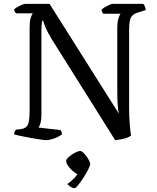

<svg xmlns="http://www.w3.org/2000/svg" viewBox="-20 -724 810 992"><path d="M219 0Q211 0 189.5 -3Q168 -6 141 -11Q114 -16 89.5 -21Q65 -26 53 -30Q53 -38 56 -44Q59 -50 62 -54L88 -57Q107 -60 116.5 -69Q126 -78 129.5 -98Q133 -118 133 -153V-578Q133 -612 138.5 -631Q144 -650 150 -655H63Q60 -658 57 -662.5Q54 -667 53 -675Q58 -681 69.5 -687.5Q81 -694 93 -699Q105 -704 110 -704H236L594 -137Q590 -155 588 -183.5Q586 -212 586 -258V-576Q586 -609 592 -628.5Q598 -648 603 -653H514Q512 -656 509 -660Q506 -664 504 -673Q509 -679 520.5 -686Q532 -693 544 -698.5Q556 -704 561 -704H720Q725 -699 728.5 -691Q732 -683 733 -672L692 -659Q673 -653 663.5 -643Q654 -633 650.5 -615.5Q647 -598 647 -567V-167Q647 -119 650.5 -79.5Q654 -40 657 -24Q648 -16 633 -11Q618 -6 602.5 -3.5Q587 -1 575 0L247 -522Q225 -559 214.5 -584Q204 -609 203 -617H198Q197 -612 195.5 -598Q194 -584 194 -555V-127Q194 -104 189 -87.5Q184 -71 179 -65L293 -52Q295 -50 297.5 -44Q300 -38 300 -30Q289 -21 274.5 -14.5Q260 -8 245 -4Q230 0 219 0ZM367 248Q355 248 344.5 241Q334 234 328 227Q344 216 361.5 198.5Q379 181 387 162L399 182Q389 182 376 174Q363 166 350.5 154.5Q338 143 330 130.5Q322 118 322 107Q322 100 330.5 91.5Q339 83 351 75Q363 67 375 61.5Q387 56 394 56Q401 56 409.5 64Q418 72 426.5 83Q435 94 440.5 106Q446 118 446 124Q446 131 436 151Q426 171 411.5 193.5Q397 216 384 232Q371 248 367 248Z"/></svg>

Font: Texturina Medium 12pt Light
Style: Regular
Weight: 300
Version: Version 1.002